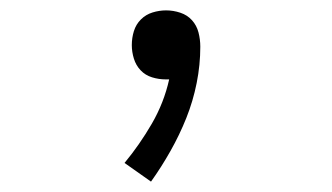

<svg xmlns="http://www.w3.org/2000/svg" viewBox="-20 -145 640 370"><path d="M271 205 220 169Q249 134 272.5 93.5Q296 53 306 8Q305 8 303 8Q301 8 299 8Q286 8 273 4Q260 0 251 -9.5Q242 -19 238 -32Q234 -45 234 -58Q234 -72 238 -85Q242 -98 251.5 -107.5Q261 -117 274 -121Q287 -125 300 -125Q314 -125 327.5 -120.5Q341 -116 350 -106Q359 -96 362.5 -82.5Q366 -69 366 -55Q366 -20 359 15Q352 50 339 82.5Q326 115 308.5 146Q291 177 271 205Z"/></svg>

Font: Iosevka Slab Light Extended
Style: Regular
Weight: 300
Width: 7
Monospace: yes
Designer: Belleve Invis
Foundry: Belleve Invis
Version: Version 11.1.0; ttfautohint (v1.8.3)